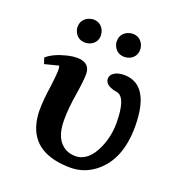

<svg xmlns="http://www.w3.org/2000/svg" viewBox="-119 -722 767 831"><g transform="rotate(20 265.0 -306.5)"><path d="M297.9 -570.8Q297.9 -605 328.6 -619.6Q340.3 -624.5 352.1 -625Q385.7 -625 400.9 -594.2Q405.8 -582.5 405.8 -570.8Q405.8 -537.6 375 -522.9Q363.8 -518.1 352.1 -518.1Q317.9 -518.1 303.2 -548.3Q297.9 -559.6 297.9 -570.8ZM117.2 -570.8Q117.2 -605 148.4 -619.6Q159.7 -624.5 170.9 -625Q205.1 -625 219.7 -594.2Q224.6 -582.5 225.1 -570.8Q225.1 -537.6 194.3 -522.9Q182.6 -518.1 170.9 -518.1Q137.2 -518.1 122.6 -548.3Q117.2 -559.6 117.2 -570.8ZM499 -250Q499 -97.7 408.7 -26.9Q358.9 11.7 297.9 12.2Q123 12.2 92.3 -120.1Q86.4 -146 85.9 -174.8Q85.9 -225.6 96.2 -291Q103 -349.6 103 -360.8Q103 -384.8 99.1 -386.2L36.1 -370.1L26.9 -397Q56.6 -424.3 119.1 -439.5Q142.6 -444.8 161.1 -444.8Q212.4 -444.8 220.7 -406.2Q221.7 -399.9 222.2 -394Q222.2 -361.8 211.9 -296.9Q200.2 -228 200.2 -171.9Q200.2 -82 253.9 -52.7Q273.9 -42.5 297.9 -42Q358.4 -42 394 -121.6Q418 -175.8 418 -237.8Q417.5 -352.5 376 -363.8Q318.4 -372.6 316.9 -404.8Q316.9 -429.2 348.1 -440.4Q362.3 -444.8 378.9 -444.8Q498.5 -443.4 499 -250Z"/></g></svg>

Font: Linux Libertine O
Style: Semibold
Weight: 700
Designer: Philipp H. Poll
Foundry: Philipp H. Poll
Version: Version 5.0.0